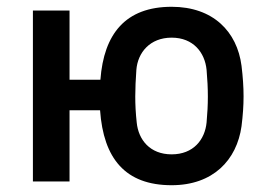

<svg xmlns="http://www.w3.org/2000/svg" viewBox="-20 -535 793 566"><path d="M77 0H185V-210H275C285 -68 349 11 486 11C608 11 678 -63 692 -163C696 -195 698 -223 698 -251C698 -279 696 -308 692 -341C679 -442 608 -515 486 -515C350 -515 286 -435 276 -300H185V-504H77ZM486 -80C422 -80 388 -123 383 -174C377 -229 378 -272 382 -329C386 -380 422 -424 486 -424C550 -424 584 -380 589 -329C594 -271 594 -229 589 -174C584 -123 550 -80 486 -80Z"/></svg>

Font: Finlandica Medium
Style: Regular
Weight: 500
Designer: Niklas Ekholm, Juho Hiilivirta, Jaakko Suomalainen
Foundry: Helsinki Type Studio
Version: Version 2.000;Glyphs 3.2 (3202)